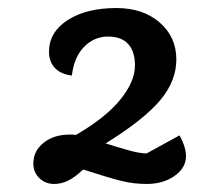

<svg xmlns="http://www.w3.org/2000/svg" viewBox="-20 -730 493 478"><path d="M443 -341Q443 -312 414.5 -292Q386 -272 345 -272Q313 -272 282.5 -279.5Q252 -287 187 -308Q167 -289 150 -280.5Q133 -272 115 -272Q93 -272 78 -286.5Q63 -301 63 -323Q63 -354 88.5 -374.5Q114 -395 154 -395Q164 -395 169 -394Q243 -437 279.5 -482Q316 -527 316 -567Q316 -602 299 -620.5Q282 -639 249 -639Q214 -639 189 -613Q164 -587 159 -542Q132 -545 117 -560.5Q102 -576 102 -601Q102 -650 148.5 -680Q195 -710 270 -710Q336 -710 377.5 -674Q419 -638 419 -582Q419 -528 378.5 -480Q338 -432 243 -373Q271 -364 299.5 -356Q328 -348 345 -348L427 -393Q443 -364 443 -341Z"/></svg>

Font: Lemonada
Style: Regular
Weight: 400
Designer: Mohamed Gaber (Arabic) Eduardo Tunni (Latin)
Foundry: Kief Type Foundry
Version: Version 3.006